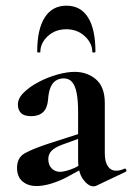

<svg xmlns="http://www.w3.org/2000/svg" viewBox="-20 -648 465 676"><path d="M319 6Q315 8 309 8Q291 8 273 -16Q255 -40 255 -85V-255Q255 -294 250 -320Q245 -346 234 -359Q223 -372 204 -372Q189 -372 177 -364.5Q165 -357 158 -340.5Q151 -324 149 -295Q146 -266 131 -252.5Q116 -239 90 -239Q65 -239 54 -250Q43 -261 43 -280Q43 -302 64 -322.5Q85 -343 116.5 -359.5Q148 -376 182 -385.5Q216 -395 243 -395Q287 -395 318 -368.5Q349 -342 349 -285V-108Q349 -79 359.5 -63Q370 -47 389 -47Q403 -47 418 -54Q422 -56 424.5 -50.5Q427 -45 422 -43ZM109 7Q78 7 59 -9.5Q40 -26 40 -57Q40 -93 67.5 -108.5Q95 -124 153 -143L265 -179L269 -164L200 -139Q173 -129 161.5 -117Q150 -105 150 -88Q150 -67 162 -55Q174 -43 192 -43Q200 -43 213.5 -46.5Q227 -50 243 -57L298 -87L299 -70L213 -23Q188 -10 160 -1.5Q132 7 109 7ZM122 -465Q122 -463 116.5 -463Q111 -463 111 -466Q111 -545 137.5 -586.5Q164 -628 214 -628Q264 -628 290 -586.5Q316 -545 316 -466Q316 -463 310.5 -463Q305 -463 305 -465Q305 -496 278.5 -520.5Q252 -545 214 -545Q174 -545 148 -520.5Q122 -496 122 -465Z"/></svg>

Font: Cormorant Light
Style: Bold
Weight: 700
Version: Version 4.000